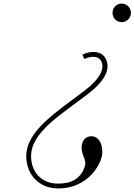

<svg xmlns="http://www.w3.org/2000/svg" viewBox="-20 -901 753 1075"><path d="M302 154C474 157 553 13 553 -49C553 -108 524 -145 480 -137C454 -132 439 -109 437 -80C434 -32 467 -8 455 30C432 102 376 128 302 127C212 126 154 62 154 -27C154 -162 325 -261 475 -377C577 -456 599 -522 571 -574C546 -620 484 -616 441 -595L452 -571C505 -593 535 -582 547 -558C566 -521 546 -464 454 -394C295 -273 127 -168 127 -27C127 73 195 152 302 154ZM610 -829C610 -800 633 -777 661 -777C690 -777 713 -800 713 -829C713 -858 690 -881 661 -881C633 -881 610 -858 610 -829Z"/></svg>

Font: Louise
Style: Regular
Weight: 400
Designer: Ange Degheest & Luna Delabre & Camille Depalle
Foundry: Velvetyne Type Foundry
Version: Version 1.000;FEAKit 1.0